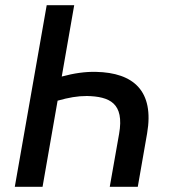

<svg xmlns="http://www.w3.org/2000/svg" viewBox="-20 -720 656 740"><path d="M350 -443C309 -444 266 -438 218 -425L266 -700H160L37 0H144L202 -332C245 -344 278 -350 315 -350C402 -348 460 -323 439 -204L403 0H511L547 -206C575 -369 495 -440 350 -443Z"/></svg>

Font: Fixel Text 20240404 Medium
Style: Italic
Weight: 500
Width: 4
Italic angle: -10°
Designer: AlfaBravo + MacPaw
Foundry: Kyrylo Tkachov, Marchela Mozhyna, Serhii Makarenko, Maria Weinstein, Zakhar Kryvoshyya
Version: Version 1.211;Glyphs 3.2 (3225)